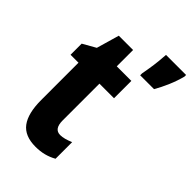

<svg xmlns="http://www.w3.org/2000/svg" viewBox="-230 -845 940 940"><g transform="rotate(45 239.5 -375.0)"><path d="M251 -116Q265 -116 281.5 -120.5Q298 -125 317 -133V-18Q292 -4 265 3Q238 10 206 10Q131 10 97.5 -35Q64 -80 64 -172V-430H9V-507L76 -545L110 -663H209V-550H310V-430H209V-175Q209 -116 251 -116ZM479 -749Q469 -710 452.5 -671.5Q436 -633 417 -600H321V-613Q324 -629 328.5 -656.5Q333 -684 336 -712.5Q339 -741 340 -760H479Z"/></g></svg>

Font: Noto Sans Lao Looped ExtraCondensed ExtraBold
Style: Regular
Weight: 800
Width: 2
Designer: Mark Frömberg, Ben Mitchell
Foundry: The Fontpad Ltd
Version: Version 1.002; ttfautohint (v1.8.4.7-5d5b)